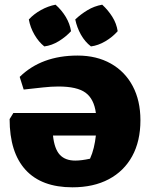

<svg xmlns="http://www.w3.org/2000/svg" viewBox="-20 -787 646 819"><path d="M217 -767Q243 -744 260.5 -715Q278 -686 283 -654Q261 -630 231 -611.5Q201 -593 169 -589Q145 -608 127 -639Q109 -670 103 -704Q124 -727 154.5 -744Q185 -761 217 -767ZM416 -767Q441 -744 459 -715.5Q477 -687 482 -654Q460 -629 429.5 -611Q399 -593 368 -589Q342 -609 325 -639.5Q308 -670 301 -704Q324 -726 353 -743.5Q382 -761 416 -767ZM289 12Q157 12 89 -62.5Q21 -137 21 -279L37 -305H389Q381 -365 345 -391.5Q309 -418 229 -418Q199 -418 163 -414Q127 -410 81 -405L64 -459Q157 -550 311 -550Q392 -550 452.5 -516Q513 -482 546 -420Q579 -358 579 -274Q579 -185 544 -121Q509 -57 444 -22.5Q379 12 289 12ZM364 -110Q374 -132 380 -157Q386 -182 389 -209H206Q212 -152 235 -127Q258 -102 301 -102Q327 -102 364 -110Z"/></svg>

Font: Piazzolla SC ExtraBold
Style: Regular
Weight: 800
Designer: Juan Pablo del Peral
Foundry: Huerta Tipografica
Version: Version 1.330